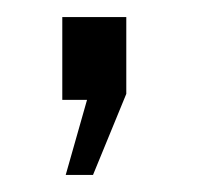

<svg xmlns="http://www.w3.org/2000/svg" viewBox="-20 -117 236 225"><path d="M82 0H53V-97H128V-7L89 88H57Z"/></svg>

Font: Bebas Neue Regular
Style: Regular
Weight: 400
Designer: Ryoichi Tsunekawa & LGV (GE)
Foundry: Free Software Foundation, Inc.
Version: Version 1.003 August 13, 2016